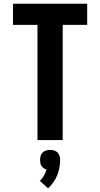

<svg xmlns="http://www.w3.org/2000/svg" viewBox="-20 -755 540 1035"><path d="M182 0V-621H50V-735H450V-621H318V0ZM239 260 195 220Q207 208 216.5 192Q226 176 231 159Q223 157 216 152Q209 147 204 140Q199 133 197.5 124.5Q196 116 196 107Q196 96 199 85.5Q202 75 210 67Q218 59 228.5 56Q239 53 250 53Q261 53 271.5 56Q282 59 290 67Q298 75 301 85.5Q304 96 304 107Q304 128 300 149.5Q296 171 288 190.5Q280 210 267.5 228Q255 246 239 260Z"/></svg>

Font: Iosevka SS18 Heavy
Style: Regular
Weight: 900
Monospace: yes
Designer: Belleve Invis
Foundry: Belleve Invis
Version: Version 25.1.1; ttfautohint (v1.8.4)